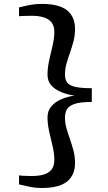

<svg xmlns="http://www.w3.org/2000/svg" viewBox="-20 -826 551 984"><path d="M193 137.5Q162 137.5 134.8 132Q107.5 126.5 77.5 119V73Q83.5 74 97.5 74.8Q111.5 75.5 125.8 75.8Q140 76 146.5 76Q175 76 200.8 69.5Q226.5 63 242.5 45Q258.5 27 258.5 -7.5Q258.5 -38.5 249.8 -75.5Q241 -112.5 232.2 -151.2Q223.5 -190 223.5 -225Q223.5 -258.5 243.5 -281.5Q263.5 -304.5 295 -317.8Q326.5 -331 362 -336Q326.5 -341 295 -353.5Q263.5 -366 243.5 -387.8Q223.5 -409.5 223.5 -443Q223.5 -478.5 232.2 -517.5Q241 -556.5 249.8 -594Q258.5 -631.5 258.5 -662Q258.5 -695.5 242.2 -713.5Q226 -731.5 200.5 -738.2Q175 -745 146.5 -745Q140.5 -745 126.2 -744.8Q112 -744.5 97.8 -744.2Q83.5 -744 77.5 -743V-788Q107.5 -795.5 134.8 -800.8Q162 -806 193 -806Q283 -806 323.8 -773Q364.5 -740 364.5 -678.5Q364.5 -643.5 356.5 -613.8Q348.5 -584 338.8 -556.2Q329 -528.5 321 -501Q313 -473.5 313 -444Q313 -420.5 323 -404.8Q333 -389 362.5 -381.5Q392 -374 450.5 -374V-303.5Q392 -303.5 362.5 -293.5Q333 -283.5 323 -265.8Q313 -248 313 -224Q313 -195 321 -167.5Q329 -140 338.8 -112.2Q348.5 -84.5 356.5 -54.5Q364.5 -24.5 364.5 10.5Q364.5 71 323.8 104.2Q283 137.5 193 137.5Z"/></svg>

Font: Merriweather 28pt Medium
Style: Regular
Weight: 500
Version: Version 2.100